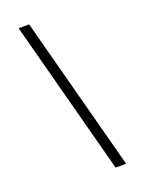

<svg xmlns="http://www.w3.org/2000/svg" viewBox="-176 -905 852 1130"><g transform="rotate(-20 250.0 -340.0)"><path d="M345 143 89 -823H155L411 143Z"/></g></svg>

Font: Iosevka SS04 Light Oblique
Style: Regular
Weight: 300
Italic angle: -9°
Monospace: yes
Designer: Belleve Invis
Foundry: Belleve Invis
Version: Version 19.0.0; ttfautohint (v1.8.4)